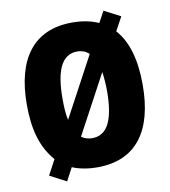

<svg xmlns="http://www.w3.org/2000/svg" viewBox="-88 -832 851 960"><g transform="rotate(-10 337.0 -351.5)"><path d="M631 -358C631 -483 604 -581 547 -643L585 -713L502 -756L471 -699C433 -716 389 -725 337 -725C141 -725 43 -592 43 -359C43 -238 67 -142 132 -68L91 9L175 53L210 -13C246 2 289 10 337 10C535 10 631 -124 631 -358ZM224 -358C224 -502 259 -578 337 -578C361 -578 381 -570 397 -555L233 -249C226 -279 224 -316 224 -358ZM450 -358C450 -214 415 -138 337 -138C316 -138 297 -144 282 -155L443 -455C447 -427 450 -395 450 -358Z"/></g></svg>

Font: Noto Sans Condensed Black
Style: Regular
Weight: 900
Width: 3
Designer: Monotype Design Team
Foundry: Monotype Imaging Inc.
Version: Version 2.013